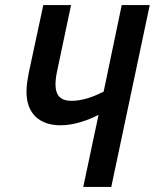

<svg xmlns="http://www.w3.org/2000/svg" viewBox="-20 -734 608 754"><path d="M307 0H417L568 -714H458L387 -374C349 -355 305 -338 261 -338C218 -338 198 -359 198 -402C198 -417 200 -436 205 -458L259 -714H150L93 -448C88 -422 84 -397 84 -374C84 -287 136 -242 218 -242C270 -242 324 -261 367 -283Z"/></svg>

Font: Noto Sans Display SemiCondensed Medium
Style: Italic
Weight: 500
Width: 4
Italic angle: -12°
Designer: Monotype Design Team
Foundry: Monotype Imaging Inc.
Version: Version 1.900